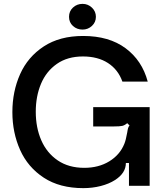

<svg xmlns="http://www.w3.org/2000/svg" viewBox="-20 -961 853 993"><path d="M44 -381Q44 -488 84 -577.5Q124 -667 206.5 -721Q289 -775 410 -775Q544 -775 629.5 -711.5Q715 -648 744 -539H613Q591 -601 538.5 -635Q486 -669 409 -669Q329 -669 274 -630.5Q219 -592 192 -527.5Q165 -463 165 -383Q165 -301 193.5 -235.5Q222 -170 278.5 -131.5Q335 -93 416 -93Q490 -93 545 -126.5Q600 -160 623 -217Q631 -236 638 -276Q640 -290 642.5 -298.5Q645 -307 650 -312L638 -324Q625 -313 612.5 -310Q600 -307 567 -307H462V-407H754V0H647V-118H631Q631 -66 575 -30Q544 -10 501 1Q458 12 411 12Q289 12 206.5 -42Q124 -96 84 -185.5Q44 -275 44 -381ZM337 -874Q337 -903 357.5 -922Q378 -941 407 -941Q435 -941 455.5 -921.5Q476 -902 476 -874Q476 -846 455.5 -827Q435 -808 407 -808Q378 -808 357.5 -826.5Q337 -845 337 -874Z"/></svg>

Font: Open Sauce Sans Medium
Style: Regular
Weight: 500
Designer: Alfredo Marco Pradil
Foundry: Creative Sauce Fz LLC
Version: Version 1.477